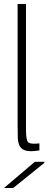

<svg xmlns="http://www.w3.org/2000/svg" viewBox="-22 -750 247 960"><path d="M108 -101Q108 -49 119 -38.5Q130 -28 175 -33V2Q149 6 134 6Q100 6 84.5 -9Q69 -24 67 -59Q66 -79 66 -133V-730H108ZM-2 190 152 59H200V64L44 190Z"/></svg>

Font: Nacelle UltraLight
Style: Regular
Weight: 200
Designer: Sora Sagano
Foundry: Sora Sagano
Version: Version 1.000;FEAKit 1.0